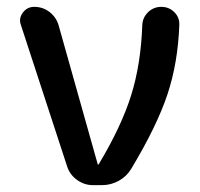

<svg xmlns="http://www.w3.org/2000/svg" viewBox="-20 -540 583 560"><path d="M176 -54 41 -467Q34 -486 46.5 -503Q59 -520 80 -520Q105 -520 124.5 -505Q144 -490 151 -466L265 -61Q265 -60 266 -60Q268 -60 268 -61Q334 -171 362.5 -262Q391 -353 395 -467Q396 -489 412 -504.5Q428 -520 450.5 -520Q473 -520 488.5 -504.5Q504 -489 503 -467Q499 -357 468.5 -265Q438 -173 363 -48Q350 -26 327 -13Q304 0 277 0H251Q226 0 205 -15Q184 -30 176 -54Z"/></svg>

Font: Rounded Mplus 1c Medium
Style: Regular
Weight: 500
Version: Version 1.059.20150529